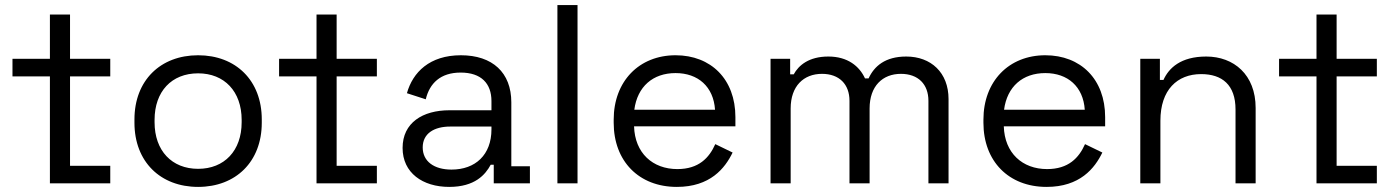

<svg xmlns="http://www.w3.org/2000/svg" viewBox="-20 -720 5481 754"><path d="M176 0H413V-69H255V-420H413V-489H255V-663H176V-489H29V-420H176Z M758 14C906 14 1008 -85 1008 -238V-251C1008 -404 906 -503 758 -503C610 -503 508 -404 508 -251V-238C508 -85 610 14 758 14ZM587 -240V-249C587 -361 654 -432 758 -432C861 -432 929 -361 929 -249V-240C929 -128 861 -57 758 -57C655 -57 587 -128 587 -240Z M1223 0H1460V-69H1302V-420H1460V-489H1302V-663H1223V-489H1076V-420H1223Z M1744 14C1845 14 1886 -34 1907 -73H1919V0H2061V-67H1988V-318C1988 -435 1914 -503 1790 -503C1667 -503 1601 -436 1578 -354L1652 -330C1667 -393 1710 -435 1789 -435C1870 -435 1910 -392 1910 -323V-287H1745C1640 -287 1561 -238 1561 -139C1561 -41 1640 14 1744 14ZM1640 -141C1640 -196 1685 -223 1748 -223H1910V-212C1910 -112 1847 -54 1753 -54C1685 -54 1640 -86 1640 -141Z M2169 0H2248V-700H2169Z M2638 14C2769 14 2827 -59 2857 -121L2789 -154C2765 -100 2724 -56 2640 -56C2543 -56 2473 -119 2470 -224H2868V-260C2868 -409 2772 -503 2633 -503C2490 -503 2390 -401 2390 -250V-238C2390 -87 2489 14 2638 14ZM2471 -289C2483 -380 2544 -433 2633 -433C2721 -433 2782 -380 2788 -289Z M3006 0H3085V-294C3085 -382 3136 -430 3208 -430C3276 -430 3316 -389 3316 -324V0H3395V-294C3395 -382 3446 -430 3518 -430C3586 -430 3626 -389 3626 -324V0H3705V-331C3705 -435 3636 -498 3539 -498C3456 -498 3413 -460 3391 -412H3377C3355 -460 3309 -498 3233 -498C3156 -498 3116 -463 3097 -428H3083V-489H3006Z M4090 14C4221 14 4279 -59 4309 -121L4241 -154C4217 -100 4176 -56 4092 -56C3995 -56 3925 -119 3922 -224H4320V-260C4320 -409 4224 -503 4085 -503C3942 -503 3842 -401 3842 -250V-238C3842 -87 3941 14 4090 14ZM3923 -289C3935 -380 3996 -433 4085 -433C4173 -433 4234 -380 4240 -289Z M4458 0H4537V-246C4537 -367 4603 -429 4697 -429C4779 -429 4832 -387 4832 -290V0H4911V-296C4911 -427 4825 -498 4717 -498C4617 -498 4570 -453 4549 -406H4535V-489H4458Z M5150 0H5387V-69H5229V-420H5387V-489H5229V-663H5150V-489H5003V-420H5150Z"/></svg>

Font: Meta Space
Style: Regular
Weight: 400
Designer: Meta Pool / Florian Karsten
Foundry: Meta Pool / Florian Karsten
Version: Version 2.000;Glyphs 3.1.1 (3137)